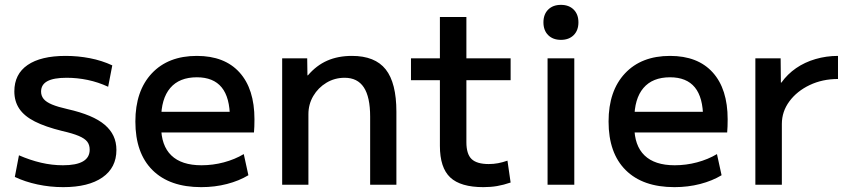

<svg xmlns="http://www.w3.org/2000/svg" viewBox="-20 -760 3487 790"><path d="M240 10Q186 10 134.5 -1Q83 -12 41 -32L58 -121Q104 -101 149 -90.5Q194 -80 239 -80Q294 -80 321.5 -96Q349 -112 349 -144Q349 -164 339 -177Q329 -190 304.5 -200.5Q280 -211 236 -221Q167 -238 123.5 -260Q80 -282 59.5 -312.5Q39 -343 39 -384Q39 -455 93.5 -492.5Q148 -530 250 -530Q301 -530 350 -520.5Q399 -511 442 -491L425 -403Q384 -422 341 -431Q298 -440 254 -440Q201 -440 175 -426Q149 -412 149 -383Q149 -366 159.5 -353Q170 -340 194 -330Q218 -320 258 -311Q311 -299 349 -283Q387 -267 411 -246.5Q435 -226 447 -200.5Q459 -175 459 -143Q459 -70 401.5 -30Q344 10 240 10Z M808 10Q678 10 607.5 -60Q537 -130 537 -260Q537 -386 604.5 -458Q672 -530 790 -530Q904 -530 965.5 -462Q1027 -394 1027 -269Q1027 -256 1026.5 -240Q1026 -224 1025 -215H597V-300H943L926 -274Q926 -359 892 -400.5Q858 -442 790 -442Q718 -442 680.5 -398Q643 -354 643 -270V-240Q643 -161 685 -120.5Q727 -80 809 -80Q856 -80 901 -92Q946 -104 983 -126L1002 -39Q964 -16 914 -3Q864 10 808 10Z M1141 0V-520H1244L1245 -450H1247Q1282 -491 1326.5 -510.5Q1371 -530 1428 -530Q1523 -530 1567 -474.5Q1611 -419 1611 -300V0H1503V-280Q1503 -361 1477 -400.5Q1451 -440 1398 -440Q1357 -440 1323 -419.5Q1289 -399 1269 -365Q1249 -331 1249 -290V0Z M1969 10Q1875 10 1832.5 -30Q1790 -70 1790 -160V-430H1671V-520H1790V-690H1899V-520H2081V-430H1899V-175Q1899 -126 1920.5 -105.5Q1942 -85 1991 -85Q2011 -85 2029.5 -88.5Q2048 -92 2068 -99L2081 -9Q2052 1 2025.5 5.5Q1999 10 1969 10Z M2233 0V-520H2343V0ZM2288 -596Q2255 -596 2235.5 -615.5Q2216 -635 2216 -668Q2216 -701 2235.5 -720.5Q2255 -740 2288 -740Q2321 -740 2340.5 -720.5Q2360 -701 2360 -668Q2360 -635 2340.5 -615.5Q2321 -596 2288 -596Z M2755 10Q2625 10 2554.5 -60Q2484 -130 2484 -260Q2484 -386 2551.5 -458Q2619 -530 2737 -530Q2851 -530 2912.5 -462Q2974 -394 2974 -269Q2974 -256 2973.5 -240Q2973 -224 2972 -215H2544V-300H2890L2873 -274Q2873 -359 2839 -400.5Q2805 -442 2737 -442Q2665 -442 2627.5 -398Q2590 -354 2590 -270V-240Q2590 -161 2632 -120.5Q2674 -80 2756 -80Q2803 -80 2848 -92Q2893 -104 2930 -126L2949 -39Q2911 -16 2861 -3Q2811 10 2755 10Z M3088 0V-520H3192L3193 -420H3195Q3220 -455 3255.5 -479.5Q3291 -504 3335.5 -517Q3380 -530 3428 -530V-435Q3364 -435 3311.5 -410Q3259 -385 3228 -343Q3197 -301 3197 -250V0Z"/></svg>

Font: M PLUS 2 Thin Medium
Style: Regular
Weight: 500
Version: Version 1.001